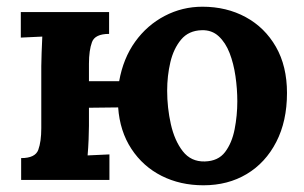

<svg xmlns="http://www.w3.org/2000/svg" viewBox="-20 -536 906 572"><path d="M586 16Q517 16 461.5 -12Q406 -40 371.5 -92.5Q337 -145 332 -216L245 -215V-161Q245 -147 244 -121.5Q243 -96 241 -73L306 -76V0H43V-65Q85 -65 94 -89.5Q103 -114 103 -154V-339Q103 -353 104 -379Q105 -405 106 -427L42 -424V-500H305V-435Q263 -435 254 -410.5Q245 -386 245 -346V-294H335Q347 -362 382.5 -411.5Q418 -461 470.5 -488.5Q523 -516 583 -516Q655 -516 712 -485Q769 -454 802 -396.5Q835 -339 835 -259Q835 -175 803 -113Q771 -51 715 -17.5Q659 16 586 16ZM590 -55Q630 -56 650.5 -83Q671 -110 679 -151Q687 -192 687 -234Q687 -271 681.5 -309Q676 -347 664 -378Q652 -409 631.5 -428Q611 -447 581 -446Q542 -445 519.5 -418Q497 -391 487.5 -350.5Q478 -310 478 -266Q478 -215 489 -166Q500 -117 524.5 -85.5Q549 -54 590 -55Z"/></svg>

Font: Lora
Style: Bold
Weight: 700
Designer: Olga Karpushina, Alexei Vanyashin (Cyrillic)
Foundry: Cyreal
Version: Version 3.006; ttfautohint (v1.8.4.7-5d5b);gftools[0.9.30]